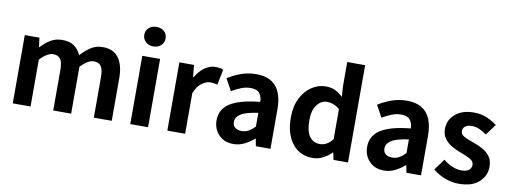

<svg xmlns="http://www.w3.org/2000/svg" viewBox="-64 -1174 4123 1551"><g transform="rotate(10 1997.0 -398.0)"><path d="M79 0V-560H199L209 -485H213Q248 -523 289 -548.5Q330 -574 385 -574Q445 -574 482 -548.5Q519 -523 539 -476Q577 -518 619.5 -546Q662 -574 717 -574Q806 -574 848.5 -514.5Q891 -455 891 -349V0H744V-331Q744 -396 725 -422Q706 -448 666 -448Q618 -448 558 -385V0H411V-331Q411 -396 392 -422Q373 -448 333 -448Q285 -448 225 -385V0Z M1043 0V-560H1189V0ZM1117 -650Q1079 -650 1054 -673Q1029 -696 1029 -730Q1029 -766 1054 -788Q1079 -810 1117 -810Q1155 -810 1179.5 -788Q1204 -766 1204 -730Q1204 -696 1179.5 -673Q1155 -650 1117 -650Z M1347 0V-560H1467L1477 -461H1481Q1512 -516 1554.5 -545Q1597 -574 1640 -574Q1687 -574 1706 -562L1680 -435Q1657 -444 1622 -444Q1589 -444 1553.5 -419Q1518 -394 1493 -334V0Z M1890 14Q1815 14 1769.5 -33.5Q1724 -81 1724 -152Q1724 -242 1801 -292Q1878 -342 2046 -359Q2045 -401 2024 -428.5Q2003 -456 1951 -456Q1912 -456 1874 -441Q1836 -426 1797 -403L1744 -500Q1794 -532 1853 -553Q1912 -574 1978 -574Q2191 -574 2193 -327V0H2073L2062 -60H2059Q2022 -28 1980 -7Q1938 14 1890 14ZM1938 -101Q1970 -101 1995 -115.5Q2020 -130 2046 -156V-269Q1945 -255 1904.5 -228.5Q1864 -202 1864 -164Q1864 -131 1885 -116Q1906 -101 1938 -101Z M2540 14Q2436 14 2373.5 -64Q2311 -142 2311 -279Q2311 -371 2344.5 -437Q2378 -503 2432 -538.5Q2486 -574 2546 -574Q2593 -574 2626 -557.5Q2659 -541 2688 -513L2682 -601V-798H2829V0H2710L2698 -58H2695Q2664 -27 2624 -6.5Q2584 14 2540 14ZM2578 -107Q2637 -107 2682 -165V-411Q2656 -434 2630 -443.5Q2604 -453 2578 -453Q2531 -453 2496.5 -409Q2462 -365 2462 -281Q2462 -194 2492.5 -150.5Q2523 -107 2578 -107Z M3125 14Q3050 14 3004.5 -33.5Q2959 -81 2959 -152Q2959 -242 3036 -292Q3113 -342 3281 -359Q3280 -401 3259 -428.5Q3238 -456 3186 -456Q3147 -456 3109 -441Q3071 -426 3032 -403L2979 -500Q3029 -532 3088 -553Q3147 -574 3213 -574Q3426 -574 3428 -327V0H3308L3297 -60H3294Q3257 -28 3215 -7Q3173 14 3125 14ZM3173 -101Q3205 -101 3230 -115.5Q3255 -130 3281 -156V-269Q3180 -255 3139.5 -228.5Q3099 -202 3099 -164Q3099 -131 3120 -116Q3141 -101 3173 -101Z M3738 14Q3626 14 3525 -65L3592 -157Q3629 -128 3666 -112Q3703 -96 3742 -96Q3784 -96 3803.5 -112.5Q3823 -129 3823 -155Q3823 -184 3792 -201.5Q3761 -219 3719 -234Q3713 -236 3706 -239Q3670 -252 3635 -272.5Q3600 -293 3576.5 -324.5Q3553 -356 3553 -402Q3553 -478 3610 -526Q3667 -574 3761 -574Q3823 -574 3870 -553Q3917 -532 3952 -505L3886 -416Q3856 -437 3826.5 -450.5Q3797 -464 3765 -464Q3728 -464 3709.5 -449Q3691 -434 3691 -410Q3691 -383 3718.5 -367.5Q3746 -352 3786 -339Q3795 -336 3805 -332Q3843 -319 3878.5 -299Q3914 -279 3937.5 -247Q3961 -215 3961 -163Q3961 -90 3904.5 -38Q3848 14 3738 14Z"/></g></svg>

Font: Source Han Sans CN Bold
Style: Bold
Weight: 700
Designer: Ryoko NISHIZUKA 西塚涼子 (kana & ideographs); Paul D. Hunt (Latin, Greek & Cyrillic); Wenlong ZHANG 张文龙 (bopomofo); Sandoll 
Foundry: Adobe Systems Incorporated
Version: Version 1.00;May 30, 2023;FontCreator 11.5.0.2422 32-bit